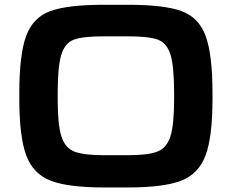

<svg xmlns="http://www.w3.org/2000/svg" viewBox="-20 -786 991 821"><path d="M525.9 -630.7H425.3Q335.3 -630.7 296.6 -616.7Q258 -602.6 242.3 -552.6Q226.6 -502.5 226.6 -384.8V-365.2Q226.6 -253.3 242.3 -203.5Q258 -153.7 297.7 -138Q337.4 -122.3 425.3 -122.3H525.9Q613.8 -122.3 653.5 -138Q693.2 -153.7 708.9 -203.5Q724.6 -253.3 724.6 -365.2V-384.8Q724.6 -502.5 708.9 -552.6Q693.2 -602.6 654.5 -616.7Q615.9 -630.7 525.9 -630.7ZM425.3 -765.6H525.9Q681.2 -765.6 755.4 -738.8Q829.6 -711.9 859.1 -632.8Q888.7 -553.7 888.7 -384.8V-365.2Q888.7 -200.7 858.9 -121.3Q829.1 -42 754.2 -13.2Q679.2 15.6 525.9 15.6H425.3Q272 15.6 197 -13.2Q122.1 -42 92.3 -121.3Q62.5 -200.7 62.5 -365.2V-384.8Q62.5 -553.7 92 -632.8Q121.6 -711.9 195.8 -738.8Q270 -765.6 425.3 -765.6Z"/></svg>

Font: Gyrochrome
Style: Regular
Weight: 400
Designer: David Moles
Foundry: David Moles
Version: Version 1.005;Glyphs 3.2.3 (3260)